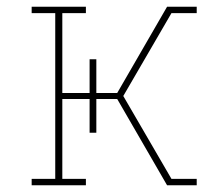

<svg xmlns="http://www.w3.org/2000/svg" viewBox="-20 -550 640 570"><path d="M74 0V-19H144V-511H74V-530H235V-511H165V-274H246V-374H266V-274H328L476 -530H564V-511H489L346 -265L489 -19H564V0H476L328 -256H266V-156H246V-256H165V-19H235V0Z"/></svg>

Font: Iosevka Curly Slab ThEx
Style: Regular
Weight: 100
Width: 7
Monospace: yes
Designer: Belleve Invis
Foundry: Belleve Invis
Version: Version 11.1.0; ttfautohint (v1.8.3)